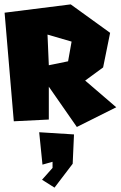

<svg xmlns="http://www.w3.org/2000/svg" viewBox="-20 -580 553 877"><path d="M159 24 174 172 220 159V187L172 241L229 277L312 168L318 34ZM203 -282 197 -422 307 -390 291 -300ZM1 -522 43 -26 203 -34V-184L331 0L511 -90L369 -212L451 -272L483 -430L303 -560Z"/></svg>

Font: Super Mario
Style: Regular
Weight: 400
Version: Version 1.0